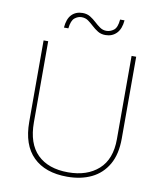

<svg xmlns="http://www.w3.org/2000/svg" viewBox="-97 -980 906 1068"><g transform="rotate(10 356.0 -446.0)"><path d="M618 -252Q618 -163 584.5 -105Q551 -47 492 -18.5Q433 10 355 10Q231 10 163 -57Q95 -124 95 -254V-714H121V-256Q121 -136 182.5 -75.5Q244 -15 356 -15Q463 -15 527.5 -72.5Q592 -130 592 -244V-714H618ZM194 -804Q198 -854 221.5 -878Q245 -902 283 -902Q308 -902 326.5 -890.5Q345 -879 360.5 -864.5Q376 -850 392.5 -838.5Q409 -827 429 -827Q451 -827 470.5 -841.5Q490 -856 494 -902H519Q515 -853 490.5 -828Q466 -803 428 -803Q403 -803 384.5 -814.5Q366 -826 350.5 -840.5Q335 -855 319 -866.5Q303 -878 281 -878Q261 -878 242.5 -863.5Q224 -849 219 -804Z"/></g></svg>

Font: Noto Sans Thin
Style: Regular
Weight: 100
Designer: Monotype Design Team
Foundry: Monotype Imaging Inc.
Version: Version 2.007